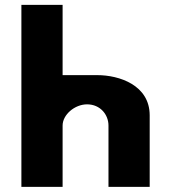

<svg xmlns="http://www.w3.org/2000/svg" viewBox="-20 -752 687 771"><path d="M65.9 -1.5H231.4V-248C231.4 -291.3 280 -333 329.6 -333C382.9 -333 415.6 -291.3 415.6 -248V-1.5H581.1V-288.8C581.1 -410.3 458.6 -450.3 370.7 -450.3H231.4V-732.5H65.9Z"/></svg>

Font: Hussar
Style: BdWide
Weight: 700
Foundry: Cannot Into Space Fonts
Version: Version 2.00